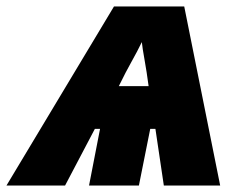

<svg xmlns="http://www.w3.org/2000/svg" viewBox="-93 -573 737 593"><path d="M345 -443Q347 -424 353.5 -388Q360 -352 366 -307H274Q296 -352 313.5 -383Q331 -414 345 -443ZM108 0 200 -175H216L182 0H336L371 -175H387L413 0H587L476 -553H259L-73 0Z"/></svg>

Font: Noto Sans Display SemiCondensed Black
Style: Italic
Weight: 900
Width: 4
Designer: Monotype Design team
Foundry: Monotype Imaging Inc.
Version: 1.000